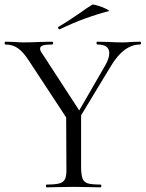

<svg xmlns="http://www.w3.org/2000/svg" viewBox="-28 -804 625 824"><path d="M573 -613Q503 -613 447 -519L320 -309V-81Q321 -50 327 -36Q333 -22 349 -17Q365 -12 402 -12Q407 -12 407 -6Q407 0 402 0Q372 0 355 -1L289 -2L220 -1Q203 0 173 0Q169 0 169 -6Q169 -12 173 -12Q210 -12 227.5 -17Q245 -22 251.5 -36.5Q258 -51 257 -81L256 -300L97 -542Q72 -581 49 -597Q26 -613 -5 -613Q-8 -613 -8 -619Q-8 -625 -5 -625L33 -624Q59 -622 71 -622Q100 -622 146 -624L195 -625Q200 -625 200 -619Q200 -613 195 -613Q168 -613 156 -609Q144 -605 144 -595Q144 -586 154 -573L312 -330L424 -524Q441 -554 441 -576Q441 -613 390 -613Q386 -613 386 -619Q386 -625 390 -625L435 -624Q471 -622 499 -622Q515 -622 539 -624L573 -625Q577 -625 577 -619Q577 -613 573 -613ZM228 -678Q224 -678 222 -682.5Q220 -687 223 -689Q263 -712 322 -753Q330 -759 341.5 -767Q353 -775 368 -784Q372 -786 393 -779.5Q414 -773 429.5 -765Q445 -757 438 -756Q331 -728 230 -679Z"/></svg>

Font: Cormorant Upright
Style: Regular
Weight: 400
Designer: Christian Thalmann (Catharsis Fonts)
Foundry: Catharsis Fonts
Version: Version 3.302